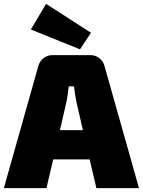

<svg xmlns="http://www.w3.org/2000/svg" viewBox="-29 -976 741 996"><path d="M386 -720 131 -823 210 -956 443 -806ZM436 -149H247L212 0H-9L170 -634Q177 -659 197 -674.5Q217 -690 243 -690H440Q466 -690 486 -674.5Q506 -659 513 -634L692 0H471ZM401 -301 367 -449Q358 -496 355 -528H328Q322 -480 316 -449L282 -301Z"/></svg>

Font: Exo 2.0 Black
Style: Regular
Weight: 900
Designer: Natanael Gama
Version: Version 1.001;PS 001.001;hotconv 1.0.70;makeotf.lib2.5.58329